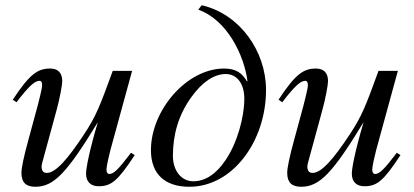

<svg xmlns="http://www.w3.org/2000/svg" viewBox="-20 -703 1583 734"><path d="M481 -119C430 -52 414 -38 398 -38C391 -38 387 -44 387 -55C387 -67 397 -110 402 -129L485 -432H411C362 -298 348 -260 301 -189C239 -95 193 -42 159 -42C144 -42 139 -52 139 -67C139 -71 141 -80 142 -83L196 -281C208 -324 218 -378 218 -393C218 -424 202 -441 172 -441C125 -441 94 -421 29 -322L43 -312C94 -379 115 -394 131 -394C138 -394 141 -388 141 -377C141 -365 130 -322 124 -299L89 -170C70 -101 62 -61 62 -42C62 -5 80 11 115 11C186 11 236 -42 354 -236C322 -128 309 -61 309 -39C309 -8 327 9 357 9C405 9 430 -11 495 -110Z M738 -666C849 -627 914 -490 926 -393L924 -392C906 -424 881 -441 837 -441C693 -441 557 -281 557 -129C557 -35 613 11 704 11C870 11 997 -164 997 -359C997 -508 896 -650 751 -683ZM914 -326C914 -255 887 -157 843 -92C806 -36 763 -10 719 -10C672 -10 641 -52 641 -107C641 -188 662 -263 711 -331C753 -390 799 -420 843 -420C886 -420 914 -383 914 -326Z M1497 -119C1446 -52 1430 -38 1414 -38C1407 -38 1403 -44 1403 -55C1403 -67 1413 -110 1418 -129L1501 -432H1427C1378 -298 1364 -260 1317 -189C1255 -95 1209 -42 1175 -42C1160 -42 1155 -52 1155 -67C1155 -71 1157 -80 1158 -83L1212 -281C1224 -324 1234 -378 1234 -393C1234 -424 1218 -441 1188 -441C1141 -441 1110 -421 1045 -322L1059 -312C1110 -379 1131 -394 1147 -394C1154 -394 1157 -388 1157 -377C1157 -365 1146 -322 1140 -299L1105 -170C1086 -101 1078 -61 1078 -42C1078 -5 1096 11 1131 11C1202 11 1252 -42 1370 -236C1338 -128 1325 -61 1325 -39C1325 -8 1343 9 1373 9C1421 9 1446 -11 1511 -110Z"/></svg>

Font: STIXGeneral
Style: Italic
Weight: 400
Italic angle: -16.33°
Designer: MicroPress Inc., with final additions and corrections provided by Coen Hoffman, Elsevier (retired)
Version: Version 1.1.0